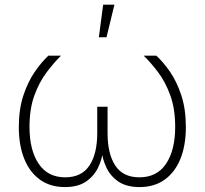

<svg xmlns="http://www.w3.org/2000/svg" viewBox="-20 -780 860 807"><path d="M252.9 6.3Q191.4 6.3 148.2 -24.7Q105 -55.7 82 -112.3Q59.1 -168.9 59.1 -246.1Q59.1 -320.8 78.1 -378.4Q97.2 -436 125.7 -477.5Q154.3 -519 183.1 -545.9H236.3Q206.5 -516.6 175.8 -475.8Q145 -435.1 124.5 -378.9Q104 -322.8 104 -246.1Q104 -149.4 142.3 -92Q180.7 -34.7 253.9 -34.7Q322.8 -34.7 355.7 -84Q388.7 -133.3 388.7 -220.7V-331.5H432.1V-220.7Q432.1 -133.3 464.6 -84Q497.1 -34.7 565.9 -34.7Q640.1 -34.7 678.2 -92Q716.3 -149.4 716.3 -246.1Q716.3 -323.2 695.6 -379.9Q674.8 -436.5 644 -477.1Q613.3 -517.6 584 -545.9H637.2Q666 -519.5 694.6 -478.3Q723.1 -437 742.2 -379.2Q761.2 -321.3 761.2 -246.1Q761.2 -168.9 738.3 -112.3Q715.3 -55.7 671.9 -24.7Q628.4 6.3 566.9 6.3Q511.7 6.3 478 -16.6Q444.3 -39.6 427.2 -75.9Q410.2 -112.3 405.8 -152.3H413.6Q409.7 -111.3 392.1 -75.2Q374.5 -39.1 340.8 -16.4Q307.1 6.3 252.9 6.3ZM395.5 -623.5 413.6 -760.3H460.9L427.7 -623.5Z"/></svg>

Font: Inter ExtraLight
Style: Regular
Weight: 250
Designer: Rasmus Andersson
Foundry: rsms
Version: Version 4.001;git-66647c0bb